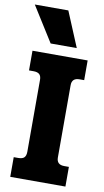

<svg xmlns="http://www.w3.org/2000/svg" viewBox="-105 -924 527 970"><g transform="rotate(10 158.5 -439.5)"><path d="M-8 -879H164L239 -699H105ZM21 -101H44Q66 -101 75 -110.5Q84 -120 84 -140V-509Q84 -528 74.5 -537Q65 -546 44 -546H21V-647H304V-546H280Q241 -546 241 -509V-138Q241 -101 280 -101H304V0H21Z"/></g></svg>

Font: Pridi SemiBold
Style: Regular
Weight: 600
Designer: Katatrad Team
Foundry: CadsonDemak
Version: Version 1.001